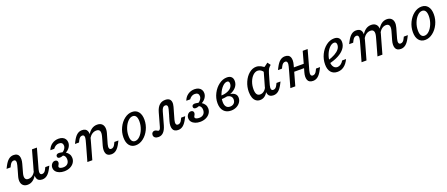

<svg xmlns="http://www.w3.org/2000/svg" viewBox="85 -1491 5986 2569"><g transform="rotate(-20 3078.0 -206.5)"><path d="M141.9 -356.5Q125 -356.5 111.3 -345.6Q97.6 -334.7 86.3 -312.9L71.8 -283.9H14.5L32.3 -318.5Q61.3 -375 92.7 -400.4Q124.2 -425.8 162.9 -425.8Q221 -425.8 237.5 -384.3Q254 -342.7 235.5 -276.6L216.1 -206.5H146L166.1 -280.6Q175.8 -316.1 170.2 -336.3Q164.5 -356.5 141.9 -356.5ZM244.4 -57.3Q275 -57.3 301.6 -75.8Q328.2 -94.4 348.4 -129.8V-91.1Q321 -38.7 286.3 -12.9Q251.6 12.9 208.9 12.9Q171.8 12.9 148.4 -6Q125 -25 119.4 -59.3Q113.7 -93.5 126.6 -138.7L146 -206.5H216.1L202.4 -157.3Q188.7 -108.9 199.6 -83.1Q210.5 -57.3 244.4 -57.3ZM423.4 -412.9H493.5L436.3 -206.5H366.1ZM439.5 -56.5Q456.5 -56.5 470.6 -67.3Q484.7 -78.2 495.2 -100L509.7 -129H566.9L549.2 -94.4Q520.2 -37.9 488.7 -12.5Q457.3 12.9 418.5 12.9Q360.5 12.9 344 -28.6Q327.4 -70.2 346 -136.3L366.1 -206.5H436.3L415.3 -132.3Q405.6 -96.8 411.3 -76.6Q416.9 -56.5 439.5 -56.5Z M594.4 -89.5Q594.4 -119.4 613.3 -141.9Q632.3 -164.5 658.9 -164.5Q675.8 -164.5 686.3 -154.8Q696.8 -145.2 696.8 -129Q696.8 -120.2 694 -112.5Q691.1 -104.8 685.5 -95.2Q681.5 -89.5 679 -83.9Q676.6 -78.2 676.6 -72.6Q676.6 -58.1 696 -50Q715.3 -41.9 745.2 -43.5Q780.6 -46 800.8 -68.1Q821 -90.3 821 -127.4Q821 -150.8 811.7 -168.1Q802.4 -185.5 784.7 -192.7Q757.3 -181.5 738.7 -181.5Q721 -181.5 711.7 -189.1Q702.4 -196.8 702.4 -211.3Q702.4 -226.6 713.7 -235.5Q725 -244.4 746 -244.4Q759.7 -244.4 776.6 -240.3L793.5 -236.3Q808.1 -244.4 819.4 -256.9Q830.6 -269.4 837.1 -283.9Q843.5 -298.4 843.5 -312.1Q843.5 -337.1 829.4 -350.8Q815.3 -364.5 787.9 -364.5Q762.9 -364.5 742.7 -352.8Q722.6 -341.1 705.6 -317.7H650.8Q668.5 -367.7 710.1 -396.8Q751.6 -425.8 804.8 -425.8Q837.1 -425.8 861.3 -414.5Q885.5 -403.2 898.8 -381.9Q912.1 -360.5 912.1 -332.3Q912.1 -298.4 891.5 -267.3Q871 -236.3 834.7 -216.9Q861.3 -200.8 876.6 -175.8Q891.9 -150.8 891.9 -120.2Q891.9 -83.1 871 -52.8Q850 -22.6 813.3 -5.6Q776.6 11.3 730.6 11.3Q692.7 11.3 661.7 -0.8Q630.6 -12.9 612.5 -35.5Q594.4 -58.1 594.4 -89.5Z M1116.1 -356.5Q1099.2 -356.5 1085.5 -345.6Q1071.8 -334.7 1060.5 -312.9L1046 -283.9H988.7L1006.5 -318.5Q1035.5 -375 1066.9 -400.4Q1098.4 -425.8 1137.1 -425.8Q1195.2 -425.8 1211.7 -384.3Q1228.2 -342.7 1209.7 -276.6L1190.3 -206.5H1120.2L1140.3 -280.6Q1150 -316.1 1144.4 -336.3Q1138.7 -356.5 1116.1 -356.5ZM1120.2 -206.5H1190.3L1132.3 0H1062.1ZM1317.7 -355.6Q1285.5 -355.6 1257.7 -337.5Q1229.8 -319.4 1208.1 -283.1V-321.8Q1237.1 -375 1273 -400.4Q1308.9 -425.8 1353.2 -425.8Q1392.7 -425.8 1416.5 -406.9Q1440.3 -387.9 1446.4 -352.4Q1452.4 -316.9 1438.7 -270.2L1420.2 -206.5H1350L1362.9 -253.2Q1376.6 -304.8 1365.7 -330.2Q1354.8 -355.6 1317.7 -355.6ZM1423.4 -56.5Q1440.3 -56.5 1454.4 -67.3Q1468.5 -78.2 1479 -100L1493.5 -129H1550.8L1533.1 -94.4Q1504 -37.9 1472.6 -12.5Q1441.1 12.9 1402.4 12.9Q1344.4 12.9 1327.8 -28.6Q1311.3 -70.2 1329.8 -136.3L1350 -206.5H1420.2L1399.2 -132.3Q1389.5 -96.8 1395.2 -76.6Q1400.8 -56.5 1423.4 -56.5Z M1627.4 -141.9Q1627.4 -215.3 1658.9 -280.6Q1690.3 -346 1741.9 -385.9Q1793.5 -425.8 1850.8 -425.8Q1908.9 -425.8 1941.1 -385.1Q1973.4 -344.4 1973.4 -271.8Q1973.4 -199.2 1941.9 -133.9Q1910.5 -68.5 1858.5 -28.6Q1806.5 11.3 1749.2 11.3Q1691.9 11.3 1659.7 -29Q1627.4 -69.4 1627.4 -141.9ZM1902.4 -273.4Q1902.4 -321 1886.7 -345.2Q1871 -369.4 1841.1 -369.4Q1805.6 -369.4 1772.6 -336.3Q1739.5 -303.2 1719 -250.4Q1698.4 -197.6 1698.4 -141.1Q1698.4 -93.5 1714.1 -69.4Q1729.8 -45.2 1759.7 -45.2Q1795.2 -45.2 1828.2 -78.2Q1861.3 -111.3 1881.9 -164.1Q1902.4 -216.9 1902.4 -273.4Z M2004.8 -41.1Q2004.8 -61.3 2017.3 -74.2Q2029.8 -87.1 2049.2 -87.1Q2059.7 -87.1 2067.3 -83.9Q2075 -80.6 2083.9 -75Q2088.7 -71.8 2093.5 -69.8Q2098.4 -67.7 2102.4 -67.7Q2112.1 -67.7 2120.2 -78.2Q2128.2 -88.7 2133.9 -108.9L2187.1 -299.2Q2204.8 -362.9 2238.7 -394.4Q2272.6 -425.8 2323.4 -425.8Q2358.9 -425.8 2379 -411.3Q2399.2 -396.8 2404 -368.1Q2408.9 -339.5 2397.6 -299.2L2371 -206.5H2301.6L2325 -291.1Q2333.9 -322.6 2327 -339.1Q2320.2 -355.6 2298.4 -355.6Q2278.2 -355.6 2264.5 -340.3Q2250.8 -325 2241.9 -291.9L2191.1 -111.3Q2173.4 -49.2 2144 -19Q2114.5 11.3 2071.8 11.3Q2041.1 11.3 2023 -2.8Q2004.8 -16.9 2004.8 -41.1ZM2374.2 -56.5Q2391.1 -56.5 2405.2 -67.3Q2419.4 -78.2 2429.8 -100L2444.4 -129H2501.6L2483.9 -94.4Q2454.8 -37.9 2423.4 -12.5Q2391.9 12.9 2353.2 12.9Q2295.2 12.9 2278.6 -28.6Q2262.1 -70.2 2280.6 -136.3L2300.8 -206.5H2371L2350 -132.3Q2340.3 -96.8 2346 -76.6Q2351.6 -56.5 2374.2 -56.5Z M2529.8 -89.5Q2529.8 -119.4 2548.8 -141.9Q2567.7 -164.5 2594.4 -164.5Q2611.3 -164.5 2621.8 -154.8Q2632.3 -145.2 2632.3 -129Q2632.3 -120.2 2629.4 -112.5Q2626.6 -104.8 2621 -95.2Q2616.9 -89.5 2614.5 -83.9Q2612.1 -78.2 2612.1 -72.6Q2612.1 -58.1 2631.5 -50Q2650.8 -41.9 2680.6 -43.5Q2716.1 -46 2736.3 -68.1Q2756.5 -90.3 2756.5 -127.4Q2756.5 -150.8 2747.2 -168.1Q2737.9 -185.5 2720.2 -192.7Q2692.7 -181.5 2674.2 -181.5Q2656.5 -181.5 2647.2 -189.1Q2637.9 -196.8 2637.9 -211.3Q2637.9 -226.6 2649.2 -235.5Q2660.5 -244.4 2681.5 -244.4Q2695.2 -244.4 2712.1 -240.3L2729 -236.3Q2743.5 -244.4 2754.8 -256.9Q2766.1 -269.4 2772.6 -283.9Q2779 -298.4 2779 -312.1Q2779 -337.1 2764.9 -350.8Q2750.8 -364.5 2723.4 -364.5Q2698.4 -364.5 2678.2 -352.8Q2658.1 -341.1 2641.1 -317.7H2586.3Q2604 -367.7 2645.6 -396.8Q2687.1 -425.8 2740.3 -425.8Q2772.6 -425.8 2796.8 -414.5Q2821 -403.2 2834.3 -381.9Q2847.6 -360.5 2847.6 -332.3Q2847.6 -298.4 2827 -267.3Q2806.5 -236.3 2770.2 -216.9Q2796.8 -200.8 2812.1 -175.8Q2827.4 -150.8 2827.4 -120.2Q2827.4 -83.1 2806.5 -52.8Q2785.5 -22.6 2748.8 -5.6Q2712.1 11.3 2666.1 11.3Q2628.2 11.3 2597.2 -0.8Q2566.1 -12.9 2548 -35.5Q2529.8 -58.1 2529.8 -89.5Z M2966.9 -144.4Q2966.9 -215.3 3000.4 -280.2Q3033.9 -345.2 3088.3 -385.5Q3142.7 -425.8 3201.6 -425.8Q3242.7 -425.8 3264.5 -404.8Q3286.3 -383.9 3286.3 -344.4Q3286.3 -296.8 3255.2 -259.7Q3224.2 -222.6 3167.7 -200.8Q3111.3 -179 3035.5 -175.8L3036.3 -221.8Q3090.3 -222.6 3131 -237.1Q3171.8 -251.6 3193.5 -276.6Q3215.3 -301.6 3215.3 -334.7Q3215.3 -353.2 3207.7 -362.5Q3200 -371.8 3184.7 -371.8Q3151.6 -371.8 3117.3 -335.9Q3083.1 -300 3060.5 -244.8Q3037.9 -189.5 3037.9 -137.1Q3037.9 -91.1 3056.9 -67.3Q3075.8 -43.5 3112.1 -43.5Q3134.7 -43.5 3151.6 -52.4Q3168.5 -61.3 3178.2 -77.8Q3187.9 -94.4 3187.9 -116.1Q3187.9 -150.8 3163.7 -169Q3139.5 -187.1 3091.9 -187.9L3098.4 -205.6Q3150.8 -207.3 3186.7 -198Q3222.6 -188.7 3240.7 -168.1Q3258.9 -147.6 3258.9 -116.1Q3258.9 -81.5 3238.3 -52Q3217.7 -22.6 3183.1 -5.6Q3148.4 11.3 3106.5 11.3Q3041.1 11.3 3004 -29.8Q2966.9 -71 2966.9 -144.4Z M3412.1 -142.7Q3412.1 -215.3 3440.7 -281Q3469.4 -346.8 3516.9 -386.3Q3564.5 -425.8 3617.7 -425.8Q3650.8 -425.8 3685.1 -408.5Q3719.4 -391.1 3751.6 -358.1L3699.2 -316.9Q3685.5 -341.9 3664.5 -355.6Q3643.5 -369.4 3619.4 -369.4Q3583.9 -369.4 3552.4 -339.5Q3521 -309.7 3502 -260.5Q3483.1 -211.3 3483.1 -154.8Q3483.1 -106.5 3498.4 -82.7Q3513.7 -58.9 3545.2 -58.9Q3575.8 -58.9 3601.6 -79.8Q3627.4 -100.8 3645.2 -139.5L3642.7 -92.7Q3625 -42.7 3593.1 -15.7Q3561.3 11.3 3520.2 11.3Q3486.3 11.3 3462.1 -6.9Q3437.9 -25 3425 -59.7Q3412.1 -94.4 3412.1 -142.7ZM3779.8 -425.8 3811.3 -383.1Q3785.5 -362.1 3773.8 -342.3Q3762.1 -322.6 3750 -281.5L3728.2 -206.5H3658.1L3705.6 -374.2Q3721 -382.3 3738.3 -394.8Q3755.6 -407.3 3779.8 -425.8ZM3731.5 -56.5Q3748.4 -56.5 3762.5 -67.3Q3776.6 -78.2 3787.1 -100L3801.6 -129H3858.9L3841.1 -94.4Q3812.1 -37.9 3780.6 -12.5Q3749.2 12.9 3710.5 12.9Q3652.4 12.9 3635.9 -28.6Q3619.4 -70.2 3637.9 -136.3L3658.1 -206.5H3728.2L3707.3 -132.3Q3697.6 -96.8 3703.2 -76.6Q3708.9 -56.5 3731.5 -56.5Z M4006.5 -356.5Q3989.5 -356.5 3975.8 -345.6Q3962.1 -334.7 3950.8 -312.9L3936.3 -283.9H3879L3896.8 -318.5Q3925.8 -375 3957.3 -400.4Q3988.7 -425.8 4027.4 -425.8Q4085.5 -425.8 4102 -384.3Q4118.5 -342.7 4100 -276.6L4080.6 -206.5H4010.5L4030.6 -280.6Q4040.3 -316.1 4034.7 -336.3Q4029 -356.5 4006.5 -356.5ZM4010.5 -206.5H4080.6L4022.6 0H3952.4ZM4059.7 -245.2H4269.4L4253.2 -188.7H4043.5ZM4278.2 -412.9H4348.4L4291.1 -206.5H4221ZM4294.4 -56.5Q4311.3 -56.5 4325.4 -67.3Q4339.5 -78.2 4350 -100L4364.5 -129H4421.8L4404 -94.4Q4375 -37.9 4343.5 -12.5Q4312.1 12.9 4273.4 12.9Q4215.3 12.9 4198.8 -28.6Q4182.3 -70.2 4200.8 -136.3L4221 -206.5H4291.1L4270.2 -132.3Q4260.5 -96.8 4266.1 -76.6Q4271.8 -56.5 4294.4 -56.5Z M4496.8 -137.9Q4496.8 -212.1 4529 -278.6Q4561.3 -345.2 4614.5 -385.5Q4667.7 -425.8 4727.4 -425.8Q4769.4 -425.8 4791.5 -404.8Q4813.7 -383.9 4813.7 -344.4Q4813.7 -295.2 4781.9 -252.8Q4750 -210.5 4690.3 -178.6Q4630.6 -146.8 4549.2 -129L4550 -175Q4612.9 -193.5 4655.6 -217.3Q4698.4 -241.1 4720.6 -269.8Q4742.7 -298.4 4742.7 -331.5Q4742.7 -351.6 4733.9 -361.7Q4725 -371.8 4708.1 -371.8Q4675.8 -371.8 4643.1 -339.1Q4610.5 -306.5 4589.5 -255.2Q4568.5 -204 4568.5 -154Q4568.5 -105.6 4588.3 -77.8Q4608.1 -50 4641.9 -50Q4666.9 -50 4690.3 -66.1Q4713.7 -82.3 4730.6 -111.3H4785.5Q4758.1 -51.6 4716.1 -20.2Q4674.2 11.3 4622.6 11.3Q4562.9 11.3 4529.8 -27.8Q4496.8 -66.9 4496.8 -137.9Z M5020.2 -356.5Q5003.2 -356.5 4989.5 -345.6Q4975.8 -334.7 4964.5 -312.9L4950 -283.9H4892.7L4910.5 -318.5Q4939.5 -375 4971 -400.4Q5002.4 -425.8 5041.1 -425.8Q5099.2 -425.8 5115.7 -384.3Q5132.3 -342.7 5113.7 -276.6L5094.4 -206.5H5024.2L5044.4 -280.6Q5054 -316.1 5048.4 -336.3Q5042.7 -356.5 5020.2 -356.5ZM5024.2 -206.5H5094.4L5036.3 0H4966.1ZM5220.2 -355.6Q5187.9 -355.6 5160.5 -337.1Q5133.1 -318.5 5112.1 -283.1V-321.8Q5140.3 -374.2 5175.8 -400Q5211.3 -425.8 5254.8 -425.8Q5293.5 -425.8 5317.3 -406.9Q5341.1 -387.9 5347.2 -352.8Q5353.2 -317.7 5339.5 -271L5321 -206.5H5250.8L5263.7 -254Q5277.4 -304 5266.5 -329.8Q5255.6 -355.6 5220.2 -355.6ZM5250.8 -206.5H5321L5262.9 0H5192.7ZM5442.7 -355.6Q5412.1 -355.6 5385.5 -337.1Q5358.9 -318.5 5338.7 -283.1V-321.8Q5366.1 -374.2 5400.8 -400Q5435.5 -425.8 5478.2 -425.8Q5515.3 -425.8 5538.7 -406.9Q5562.1 -387.9 5567.7 -353.6Q5573.4 -319.4 5560.5 -274.2L5541.1 -206.5H5471L5484.7 -255.6Q5498.4 -304 5487.5 -329.8Q5476.6 -355.6 5442.7 -355.6ZM5544.4 -56.5Q5561.3 -56.5 5575.4 -67.3Q5589.5 -78.2 5600 -100L5614.5 -129H5671.8L5654 -94.4Q5625 -37.9 5593.5 -12.5Q5562.1 12.9 5523.4 12.9Q5465.3 12.9 5448.8 -28.6Q5432.3 -70.2 5450.8 -136.3L5471 -206.5H5541.1L5520.2 -132.3Q5510.5 -96.8 5516.1 -76.6Q5521.8 -56.5 5544.4 -56.5Z M5748.4 -141.9Q5748.4 -215.3 5779.8 -280.6Q5811.3 -346 5862.9 -385.9Q5914.5 -425.8 5971.8 -425.8Q6029.8 -425.8 6062.1 -385.1Q6094.4 -344.4 6094.4 -271.8Q6094.4 -199.2 6062.9 -133.9Q6031.5 -68.5 5979.4 -28.6Q5927.4 11.3 5870.2 11.3Q5812.9 11.3 5780.6 -29Q5748.4 -69.4 5748.4 -141.9ZM6023.4 -273.4Q6023.4 -321 6007.7 -345.2Q5991.9 -369.4 5962.1 -369.4Q5926.6 -369.4 5893.5 -336.3Q5860.5 -303.2 5839.9 -250.4Q5819.4 -197.6 5819.4 -141.1Q5819.4 -93.5 5835.1 -69.4Q5850.8 -45.2 5880.6 -45.2Q5916.1 -45.2 5949.2 -78.2Q5982.3 -111.3 6002.8 -164.1Q6023.4 -216.9 6023.4 -273.4Z"/></g></svg>

Font: Playfair Micro SmCond SmLight
Style: Italic
Weight: 360
Width: 4
Italic angle: -15.6°
Designer: Claus Eggers Sørensen
Foundry: Claus Eggers Sørensen
Version: Version 2.203;Glyphs 3.3 (3326)